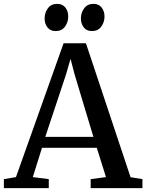

<svg xmlns="http://www.w3.org/2000/svg" viewBox="-31 -972 756 992"><path d="M51.5 -57 297.5 -748.5H413L643.5 -56.5L705 -46.5V0H437.5V-46.5L516.5 -57L469 -208.5H186L138.5 -57L221 -46.5V0H-11V-46.5ZM451.5 -265 354 -589 333.5 -668 310 -587 203 -265ZM256 -811.5Q229 -811.5 214.2 -830.5Q199.5 -849.5 199.5 -876.5Q199.5 -906 216.2 -929Q233 -952 264 -952H265Q292 -952 306.8 -933Q321.5 -914 321.5 -887Q321.5 -857.5 304.8 -834.5Q288 -811.5 257 -811.5ZM443.5 -811.5Q416.5 -811.5 401.8 -830.5Q387 -849.5 387 -876.5Q387 -906 403.8 -929Q420.5 -952 451.5 -952H452.5Q479.5 -952 494.2 -933Q509 -914 509 -887Q509 -857.5 492.2 -834.5Q475.5 -811.5 444.5 -811.5Z"/></svg>

Font: Merriweather 36pt Medium
Style: Regular
Weight: 500
Version: Version 2.100